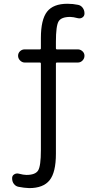

<svg xmlns="http://www.w3.org/2000/svg" viewBox="-20 -760 540 1011"><path d="M77.1 223.6Q62.5 220.7 53.2 208.5Q43.9 196.3 43.9 179.7V177.7Q43.9 165 54.7 158.2Q65.4 151.4 78.1 154.3Q104.5 161.1 119.1 161.1Q166 161.1 180.7 137.7Q195.3 114.3 195.3 30.3V-425.8Q195.3 -430.7 190.4 -430.7H110.4Q96.7 -430.7 85.9 -441.4Q75.2 -452.1 75.2 -466.3Q75.2 -480.5 85.4 -490.2Q95.7 -500 110.4 -500H190.4Q195.3 -500 195.3 -504.9V-559.6Q195.3 -657.2 228 -698.7Q260.7 -740.2 335 -740.2Q364.3 -740.2 391.6 -734.4Q406.2 -731.4 415.5 -718.8Q424.8 -706.1 424.8 -690.4V-688.5Q424.8 -675.8 414.6 -668.5Q404.3 -661.1 390.6 -664.1Q364.3 -670.9 349.6 -670.9Q302.7 -670.9 288.6 -647.5Q274.4 -624 274.4 -540V-504.9Q274.4 -500 279.3 -500H389.6Q403.3 -500 414.1 -490.2Q424.8 -480.5 424.8 -466.3Q424.8 -452.1 414.6 -441.4Q404.3 -430.7 389.6 -430.7H279.3Q274.4 -430.7 274.4 -425.8V49.8Q274.4 147.5 241.2 189Q208 230.5 133.8 230.5Q106.4 229.5 77.1 223.6Z"/></svg>

Font: Rounded-L Mgen+ 2m regular
Style: Regular
Weight: 400
Designer: [Source Han Sans]
Ryoko NISHIZUKA  (kana & ideographs); Paul D. Hunt (Latin, Greek & Cyrillic); Wenlong ZHANG  (bopomofo
Version: Version 1.059.20150602